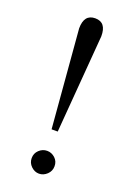

<svg xmlns="http://www.w3.org/2000/svg" viewBox="-129 -695 532 760"><g transform="rotate(20 137.0 -315.0)"><path d="M185.1 -36.1Q185.1 -16.1 170.4 -2Q155.3 12.2 136.7 12.2Q118.2 12.2 103.5 -2Q88.9 -16.1 88.9 -36.1Q88.9 -56.6 103.5 -70.3Q118.2 -84 137.2 -84Q156.2 -84 170.9 -70.3Q185.5 -56.6 185.1 -36.1ZM183.1 -583 149.9 -169.9H124L89.8 -583Q89.8 -642.1 136.7 -642.1Q183.6 -642.1 183.1 -583Z"/></g></svg>

Font: Arapey-Regular
Style: Regular
Weight: 400
Designer: Eduardo Rodriguez Tunni
Foundry: Eduardo Rodriguez Tunni
Version: Version 1.002